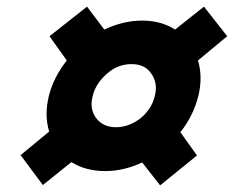

<svg xmlns="http://www.w3.org/2000/svg" viewBox="-20 -692 704 578"><path d="M664 -583 576 -510Q591 -460 577 -403Q562 -343 523 -294L573 -224L462 -134L408 -203Q353 -177 297 -177Q238 -177 195 -204L109 -135L42 -225L128 -296Q113 -345 127 -403Q141 -459 181 -510L129 -583L242 -672L294 -603Q351 -630 408 -630Q465 -630 507 -603L594 -672ZM446 -403Q456 -442 435 -471Q416 -499 376 -499Q335 -499 303 -471Q268 -441 259 -403Q249 -365 269 -337Q290 -309 329 -309Q368 -309 403 -336Q437 -364 446 -403Z"/></svg>

Font: TypoPRO Sinkin Sans
Style: 700 Bold Italic
Weight: 700
Italic angle: -112°
Designer: Keith Bates
Foundry: K-Type
Version: Sinkin Sans (version 1.0)  by Keith Bates   •   © 2014   www